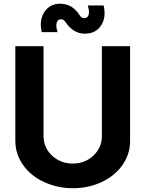

<svg xmlns="http://www.w3.org/2000/svg" viewBox="-20 -997 778 1027"><path d="M434.1 -816.9Q374 -816.9 333 -875Q321.8 -894 306.2 -894Q288.6 -894 283.2 -874.8Q277.8 -855.5 288.1 -825.2H203.1Q188.5 -890.6 218 -933.8Q247.6 -977.1 301.8 -977.1Q365.2 -977.1 403.8 -918.9Q413.6 -899.9 431.2 -899.9Q449.2 -899.9 454.3 -918.7Q459.5 -937.5 449.2 -967.8H534.2Q549.3 -903.3 520.3 -860.1Q491.2 -816.9 434.1 -816.9ZM369.1 9.8Q305.7 9.8 248.8 -10Q191.9 -29.8 150.9 -63.2Q109.9 -96.7 85.9 -143.3Q62 -189.9 62 -242.2V-750H212.9V-269Q212.9 -207.5 258.3 -164.8Q303.7 -122.1 369.1 -122.1Q434.6 -122.1 479.7 -164.8Q524.9 -207.5 524.9 -269V-750H675.8V-242.2Q675.8 -172.9 635.3 -114.7Q594.7 -56.6 524.2 -23.4Q453.6 9.8 369.1 9.8Z"/></svg>

Font: Oakes Grotesk Bold
Style: Regular
Weight: 700
Designer: Samuel Oakes
Foundry: Samuel Oakes
Version: Version 1.000;PS 001.000;hotconv 1.0.88;makeotf.lib2.5.64775